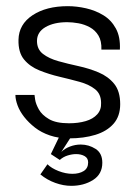

<svg xmlns="http://www.w3.org/2000/svg" viewBox="-20 -439 442 623"><path d="M204 10Q170 10 142 0.5Q114 -9 93.5 -25Q73 -41 58.5 -59.5Q44 -78 37 -97Q30 -116 30 -131H92Q92 -130 94 -116Q96 -102 106 -84Q116 -66 139 -52.5Q162 -39 204 -39Q234 -39 258 -46Q282 -53 295.5 -68Q309 -83 308 -105Q308 -134 288.5 -149.5Q269 -165 238 -173.5Q207 -182 173 -190Q139 -198 108 -210.5Q77 -223 58 -246Q39 -269 40 -310Q41 -360 85.5 -389.5Q130 -419 200 -419Q229 -419 259.5 -412Q290 -405 315.5 -389.5Q341 -374 356 -346.5Q371 -319 369 -278H309Q310 -306 299.5 -323.5Q289 -341 271.5 -350.5Q254 -360 234.5 -363.5Q215 -367 198 -367Q155 -367 127.5 -351Q100 -335 100 -306Q100 -279 119.5 -264Q139 -249 169.5 -240.5Q200 -232 234.5 -224.5Q269 -217 300 -204Q331 -191 350.5 -167Q370 -143 370 -101Q370 -62 348.5 -37.5Q327 -13 289.5 -1.5Q252 10 204 10ZM111 127 134 94Q147 107 170 116Q193 125 215 125Q237 125 251.5 116Q266 107 266 88Q266 74 254.5 67.5Q243 61 227 61Q214 61 199.5 65.5Q185 70 174 80L145 61L185 -22L219 -8L179 54Q190 43 207 36.5Q224 30 242 30Q268 30 290 44Q312 58 312 89Q312 126 282 145Q252 164 211 164Q186 164 159.5 154.5Q133 145 111 127Z"/></svg>

Font: Darker Grotesque Light Medium
Style: Regular
Weight: 500
Version: Version 1.000;gftools[0.9.28]